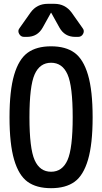

<svg xmlns="http://www.w3.org/2000/svg" viewBox="-20 -985 540 1015"><path d="M336.9 -591.8Q309.6 -653.3 250 -653.3Q190.4 -653.3 163.1 -591.8Q135.7 -530.3 135.7 -365.2Q135.7 -200.2 163.1 -138.7Q190.4 -77.1 250 -77.1Q309.6 -77.1 336.9 -138.7Q364.3 -200.2 364.3 -365.2Q364.3 -530.3 336.9 -591.8ZM374 -23.9Q327.1 9.8 250 9.8Q172.9 9.8 126 -23.9Q79.1 -57.6 54.7 -140.6Q30.3 -223.6 30.3 -364.7Q30.3 -505.9 54.7 -588.9Q79.1 -671.9 126 -706.1Q172.9 -740.2 250 -740.2Q327.1 -740.2 374 -706.1Q420.9 -671.9 445.3 -588.9Q469.7 -505.9 469.7 -364.7Q469.7 -223.6 445.3 -140.6Q420.9 -57.6 374 -23.9ZM267.6 -964.8Q324.2 -964.8 358.4 -918.9L417 -835.9Q427.7 -822.3 419.4 -806.2Q411.1 -790 392.6 -790H377.9Q321.3 -790 293.9 -839.8L251 -917Q251 -918 250 -918Q249 -918 249 -917L206.1 -839.8Q178.7 -790 122.1 -790H107.4Q89.8 -790 81.1 -806.2Q72.3 -822.3 83 -835.9L141.6 -918.9Q174.8 -964.8 232.4 -964.8Z"/></svg>

Font: Rounded Mgen+ 1mn medium
Style: Regular
Weight: 500
Designer: [Source Han Sans]
Ryoko NISHIZUKA  (kana & ideographs); Paul D. Hunt (Latin, Greek & Cyrillic); Wenlong ZHANG  (bopomofo
Version: Version 1.059.20150602